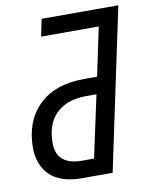

<svg xmlns="http://www.w3.org/2000/svg" viewBox="-81 -775 663 836"><g transform="rotate(-10 250.0 -357.0)"><path d="M215 0H349L500 -714H161L145 -638H400L355 -424H300Q168 -424 97 -354Q26 -284 26 -167Q26 -92 72 -46Q118 0 215 0ZM228 -75Q114 -75 114 -173Q114 -258 161.5 -303.5Q209 -349 294 -349H339L280 -75Z"/></g></svg>

Font: Noto Sans UI SemiCondensed
Style: Italic
Weight: 400
Width: 4
Italic angle: -12°
Designer: Monotype Design Team
Foundry: Monotype Imaging Inc.
Version: Version 1.901